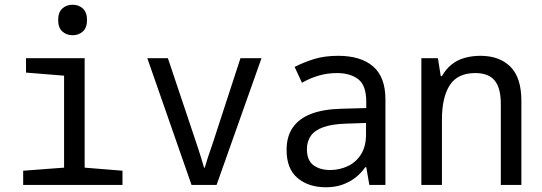

<svg xmlns="http://www.w3.org/2000/svg" viewBox="-20 -782 2292 812"><path d="M78 0V-60L251 -73V-462L90 -475V-536H338V-73L498 -60V0ZM287 -633Q261 -633 243.5 -649Q226 -665 226 -697Q226 -730 243.5 -746Q261 -762 287 -762Q313 -762 330.5 -746Q348 -730 348 -697Q348 -665 330.5 -649Q313 -633 287 -633Z M790 0 603 -536H690L796 -220Q807 -188 819.5 -149.5Q832 -111 843 -73H846Q857 -111 870.5 -149.5Q884 -188 894 -220L997 -536H1086L896 0Z M1358 10Q1285 10 1238.5 -29Q1192 -68 1192 -148Q1192 -205 1218.5 -243Q1245 -281 1296 -300.5Q1347 -320 1421 -322L1529 -325V-351Q1529 -421 1495 -447Q1461 -473 1405 -473Q1364 -473 1327 -462Q1290 -451 1257 -432L1226 -499Q1265 -519 1309 -532.5Q1353 -546 1410 -546Q1506 -546 1558 -501Q1610 -456 1610 -362V0H1542L1529 -75H1525Q1505 -47 1480 -28.5Q1455 -10 1425 0Q1395 10 1358 10ZM1376 -63Q1416 -63 1451 -79.5Q1486 -96 1507 -129.5Q1528 -163 1528 -214V-262L1441 -259Q1383 -257 1347 -244Q1311 -231 1294.5 -207.5Q1278 -184 1278 -151Q1278 -104 1305.5 -83.5Q1333 -63 1376 -63Z M1762 0V-536H1832L1844 -460H1849Q1865 -489 1889 -508.5Q1913 -528 1944.5 -537Q1976 -546 2012 -546Q2092 -546 2138.5 -500Q2185 -454 2185 -355V0H2098V-343Q2098 -410 2072 -441.5Q2046 -473 1990 -473Q1915 -473 1882 -421.5Q1849 -370 1849 -276V0Z"/></svg>

Font: Noto Sans Mono SemiCondensed
Style: Regular
Weight: 400
Width: 4
Designer: Monotype Design Team
Foundry: Monotype Imaging Inc.
Version: Version 2.010